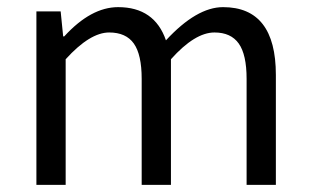

<svg xmlns="http://www.w3.org/2000/svg" viewBox="-20 -518 869 538"><path d="M82 0V-486H150L157 -416H160Q235 -498 311 -498Q413 -498 445 -405Q531 -498 605 -498Q753 -498 753 -308V0H671V-297Q671 -365 649 -396Q627 -427 581 -427Q526 -427 459 -352V0H377V-297Q377 -365 355 -396Q333 -427 286 -427Q232 -427 164 -352V0Z"/></svg>

Font: Toshiba Sans
Style: Regular
Weight: 400
Designer: Paul D. Hunt
Foundry: Toshiba Corporation
Version: Version 2.020;PS 2.0;hotconv 1.0.86;makeotf.lib2.5.63406